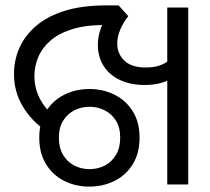

<svg xmlns="http://www.w3.org/2000/svg" viewBox="-20 -686 782 714"><path d="M153 -198Q97 -236 64.5 -290.5Q32 -345 32 -411Q32 -462 52 -507.5Q72 -553 113.5 -589Q155 -625 220 -645.5Q285 -666 376 -666Q384 -666 390.5 -666Q397 -666 404.5 -666Q412 -666 421 -666L429 -589Q415 -591 401.5 -592Q388 -593 369 -593Q297 -593 247 -577Q197 -561 166.5 -534Q136 -507 122 -473Q108 -439 108 -403Q108 -359 127.5 -320.5Q147 -282 181 -254L153 -198ZM312 8Q262 8 219.5 -13Q177 -34 151.5 -75Q126 -116 126 -174Q126 -232 151.5 -272.5Q177 -313 219.5 -334Q262 -355 312 -355Q363 -355 405.5 -334Q448 -313 473.5 -272.5Q499 -232 499 -174Q499 -116 473.5 -75Q448 -34 405.5 -13Q363 8 312 8ZM313 -57Q343 -57 369 -70Q395 -83 411 -109.5Q427 -136 427 -174Q427 -212 411 -237.5Q395 -263 369 -276Q343 -289 313 -289Q283 -289 257 -276Q231 -263 215 -237.5Q199 -212 199 -174Q199 -136 215 -109.5Q231 -83 257 -70Q283 -57 313 -57ZM602 -658H680V0H602ZM518 -370Q465 -370 426 -388.5Q387 -407 365.5 -440.5Q344 -474 344 -519Q344 -559 362.5 -599Q381 -639 421 -666L457 -626Q438 -602 427 -575.5Q416 -549 416 -524Q416 -486 442.5 -460.5Q469 -435 522 -435Q557 -435 580.5 -445Q604 -455 615 -469L648 -418Q635 -403 616 -392.5Q597 -382 572.5 -376Q548 -370 518 -370Z"/></svg>

Font: oriya25
Style: Book
Weight: 400
Designer: Jelle Bosma - Monotype Design Team
Foundry: Monotype Imaging Inc.
Version: Version 2.003